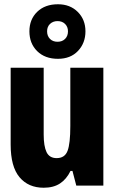

<svg xmlns="http://www.w3.org/2000/svg" viewBox="-20 -871 540 901"><path d="M185 10Q113 10 71.5 -39.5Q30 -89 30 -193V-553H185V-240Q185 -185 198.5 -157Q212 -129 246 -129Q284 -129 297 -163Q310 -197 310 -280V-553H465V0H338L320 -69H311Q292 -30 261.5 -10Q231 10 185 10ZM252 -595Q191 -595 154.5 -631Q118 -667 118 -724Q118 -780 154.5 -815.5Q191 -851 252 -851Q309 -851 345 -815Q381 -779 381 -724Q381 -669 346 -632Q311 -595 252 -595ZM250 -675Q272 -675 285.5 -688.5Q299 -702 299 -724Q299 -745 285.5 -758.5Q272 -772 250 -772Q229 -772 215 -759Q201 -746 201 -724Q201 -702 214.5 -688.5Q228 -675 250 -675Z"/></svg>

Font: Noto Sans Mono ExtraCondensed Black
Style: Regular
Weight: 900
Width: 2
Designer: Monotype Design Team
Foundry: Monotype Imaging Inc.
Version: Version 2.014